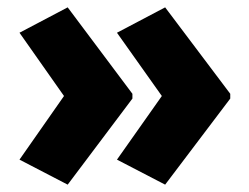

<svg xmlns="http://www.w3.org/2000/svg" viewBox="-20 -542 677 522"><path d="M606 -274V-287L429 -522L298 -453L420 -281L298 -108L429 -40ZM340 -274V-287L164 -522L33 -453L154 -281L33 -108L164 -40Z"/></svg>

Font: Noto Sans Kannada SemiCondensed Black
Style: Regular
Weight: 900
Width: 4
Designer: Jelle Bosma - Monotype Design Team
Foundry: Monotype Imaging Inc.
Version: Version 2.005